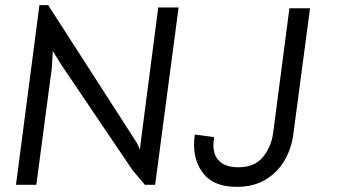

<svg xmlns="http://www.w3.org/2000/svg" viewBox="-20 -716 1308 745"><path d="M133 -696H167L512 -160L523 -135L526 -163L594 -687H673L582 1H542L494 -56L217 -466L185 -518L181 -452L121 1H42ZM733 -154Q733 -175 736 -194L811 -184Q808 -168 808 -153Q808 -112 832.5 -89.5Q857 -67 905 -67Q968 -67 1000.5 -107Q1033 -147 1040 -201L1103 -684H1183L1118 -194Q1111 -141 1085 -95Q1059 -49 1012 -20Q965 9 899 9Q813 9 773 -38Q733 -85 733 -154Z"/></svg>

Font: Bellota Text
Style: Bold Italic
Weight: 700
Italic angle: -7.5°
Designer: Kemie Guaida
Foundry: Kemie Guaida
Version: Version 4.001